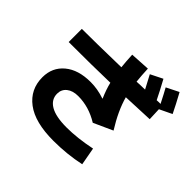

<svg xmlns="http://www.w3.org/2000/svg" viewBox="-202 -1089 1404 1404"><g transform="rotate(45 500.0 -387.5)"><path d="M546 -407 548 -408Q519 -474 506 -530Q327 -525 80 -525V-661Q211 -661 483 -667Q477 -723 474 -788L627 -797Q630 -728 636 -671Q650 -672 678.5 -673Q707 -674 721 -674Q692 -729 666 -778L760 -825Q807 -739 836 -679Q842 -680 855 -680Q868 -680 875 -680Q836 -757 816 -792L912 -840Q958 -756 990 -690L894 -644L898 -545Q817 -541 661 -535Q691 -425 770 -299L622 -232Q520 -295 409 -295Q353 -295 320 -268.5Q287 -242 287 -198Q287 -138 343 -105Q399 -72 511 -72Q621 -72 757 -100L782 37Q652 65 511 65Q321 65 223.5 -8.5Q126 -82 126 -207Q126 -309 200 -370.5Q274 -432 401 -432Q473 -432 546 -407Z"/></g></svg>

Font: M PLUS 1p ExtraBold
Style: Regular
Weight: 800
Version: Version 1.062